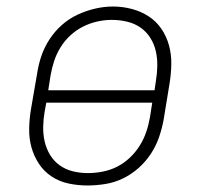

<svg xmlns="http://www.w3.org/2000/svg" viewBox="-20 -561 640 589"><path d="M248 8Q219 8 190.5 2Q162 -4 138.5 -19.5Q115 -35 99.5 -58.5Q84 -82 76.5 -109Q69 -136 69.5 -166Q70 -196 75 -226L94 -336Q98 -363 107 -389.5Q116 -416 132 -440.5Q148 -465 170 -484.5Q192 -504 218 -516Q244 -528 271.5 -534.5Q299 -541 327 -541Q356 -541 384.5 -533.5Q413 -526 436.5 -510.5Q460 -495 475.5 -472Q491 -449 498.5 -421.5Q506 -394 505.5 -364Q505 -334 500 -304L482 -194Q477 -167 468 -140.5Q459 -114 443 -89.5Q427 -65 405 -45.5Q383 -26 357 -13.5Q331 -1 303 3.5Q275 8 248 8ZM454 -284 458 -311Q462 -334 462.5 -358Q463 -382 458 -404Q453 -426 441 -445Q429 -464 411 -476.5Q393 -489 370 -494.5Q347 -500 323 -500Q301 -500 278.5 -495Q256 -490 235 -479.5Q214 -469 196 -452.5Q178 -436 165.5 -415.5Q153 -395 146 -373.5Q139 -352 135 -329L128 -284ZM249 -30Q272 -30 295 -34.5Q318 -39 339 -49.5Q360 -60 378 -77Q396 -94 408.5 -114Q421 -134 428.5 -156Q436 -178 440 -201L447 -246H122L117 -219Q113 -196 112.5 -172.5Q112 -149 117 -127Q122 -105 133.5 -86Q145 -67 163 -54Q181 -41 203.5 -35.5Q226 -30 249 -30Z"/></svg>

Font: Iosevka Curly Slab XLtEx
Style: Italic
Weight: 200
Width: 7
Italic angle: -9°
Monospace: yes
Designer: Belleve Invis
Foundry: Belleve Invis
Version: Version 11.1.0; ttfautohint (v1.8.3)